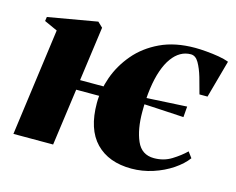

<svg xmlns="http://www.w3.org/2000/svg" viewBox="-80 -631 931 759"><g transform="rotate(15 386.0 -252.0)"><path d="M26 0 85.5 -439 31.5 -463.5 34 -480.5 235.5 -515.5 256 -496 225.5 -273.5H361.5L356 -233H220.5L188.5 0ZM511.5 12Q418 12 365.5 -42.2Q313 -96.5 313 -203.5Q313 -255.5 332.2 -310Q351.5 -364.5 390.8 -411Q430 -457.5 490.2 -486Q550.5 -514.5 632.5 -514.5Q653 -514.5 679.2 -512.2Q705.5 -510 730.2 -505.8Q755 -501.5 771.5 -495L729 -341H696Q687.5 -374 677.8 -407.2Q668 -440.5 655 -463Q642 -485.5 622.5 -485.5Q600 -485.5 580.8 -474.5Q561.5 -463.5 545.8 -441.8Q530 -420 518.8 -387.8Q507.5 -355.5 501.5 -312.5Q495.5 -269.5 495.5 -216Q495.5 -145 516 -98Q536.5 -51 587 -51Q627 -51 658.8 -70.8Q690.5 -90.5 713 -112.5L730.5 -89Q711 -62.5 676.5 -39.2Q642 -16 599 -2Q556 12 511.5 12ZM658 -238Q599 -241.5 544.5 -244.5Q490 -247.5 430.5 -250.5L434 -270Q478 -272 514.8 -274Q551.5 -276 586.8 -278Q622 -280 661.5 -282Z"/></g></svg>

Font: Merriweather 144pt Black
Style: Italic
Weight: 900
Italic angle: -7.8°
Version: Version 2.101